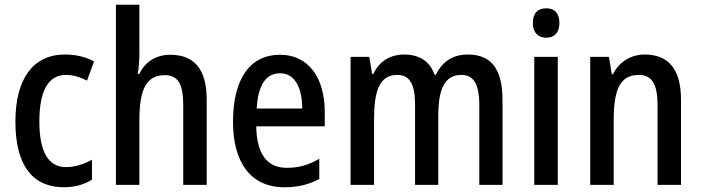

<svg xmlns="http://www.w3.org/2000/svg" viewBox="-20 -780 2959 810"><path d="M250 10C293 10 336 -1 368 -22V-106C333 -87 297 -75 258 -75C184 -75 146 -140 146 -267C146 -397 184 -464 258 -464C287 -464 318 -455 347 -440L377 -521C344 -539 302 -550 254 -550C119 -550 45 -447 45 -267C45 -80 119 10 250 10Z M568 -558V-760H469V0H568V-273C568 -401 596 -463 676 -463C730 -463 753 -425 753 -339V0H852V-360C852 -486 801 -549 698 -549C641 -549 592 -521 568 -468H561C566 -494 568 -525 568 -558Z M1161 -549C1035 -549 963 -448 963 -266C963 -99 1034 10 1180 10C1237 10 1282 -1 1327 -25V-110C1280 -83 1239 -72 1190 -72C1106 -72 1063 -131 1061 -247H1350V-308C1350 -450 1283 -549 1161 -549ZM1162 -471C1225 -471 1255 -407 1255 -322H1063C1068 -422 1103 -471 1162 -471Z M1954 -550C1892 -550 1847 -522 1819 -465H1813C1796 -516 1754 -550 1686 -550C1627 -550 1580 -522 1555 -468H1550L1538 -540H1459V0H1558V-274C1558 -391 1578 -464 1656 -464C1707 -464 1731 -427 1731 -340V0H1829V-290C1829 -404 1855 -464 1927 -464C1977 -464 2002 -426 2002 -338V0H2100V-357C2100 -488 2053 -550 1954 -550Z M2285 -745C2249 -745 2228 -725 2228 -683C2228 -642 2250 -621 2285 -621C2319 -621 2340 -642 2340 -683C2340 -724 2320 -745 2285 -745ZM2333 -540H2234V0H2333Z M2700 -550C2643 -550 2593 -521 2566 -467H2561L2549 -540H2470V0H2569V-273C2569 -405 2597 -464 2676 -464C2731 -464 2754 -422 2754 -339V0H2853V-360C2853 -489 2799 -550 2700 -550Z"/></svg>

Font: Noto Sans Lao Looped Condensed Medium
Style: Regular
Weight: 500
Width: 3
Designer: Mark Frömberg, Ben Mitchell
Foundry: The Fontpad Ltd
Version: Version 1.002